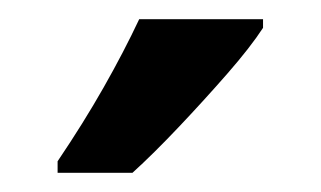

<svg xmlns="http://www.w3.org/2000/svg" viewBox="-20 -786 334 200"><path d="M254 -757Q241 -737 217 -709.5Q193 -682 166.5 -654Q140 -626 118 -606H40V-618Q67 -658 88 -695Q109 -732 125 -766H254Z"/></svg>

Font: Noto Sans Ethiopic ExtraCondensed SemiBold
Style: Regular
Weight: 600
Width: 2
Designer: Monotype Design Team
Foundry: Monotype Imaging Inc.
Version: Version 2.102; ttfautohint (v1.8.4.7-5d5b)